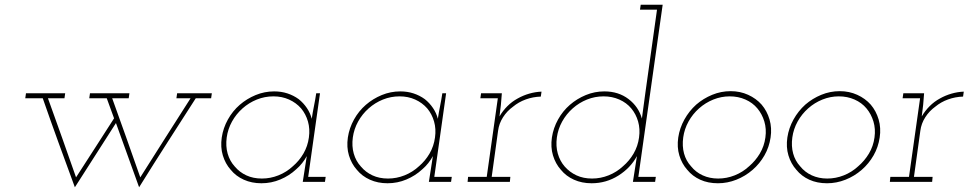

<svg xmlns="http://www.w3.org/2000/svg" viewBox="-20 -770 4101 813"><path d="M730 -375 727 -354H787Q733 -270 680.5 -187Q628 -104 574 -19Q545 -103 515 -186.5Q485 -270 455 -354H525L528 -375H361L358 -354H432L463 -269Q422 -206 382 -143Q342 -80 302 -19Q273 -103 243 -186.5Q213 -270 183 -354H253L256 -375H90L87 -354H161Q194 -259 228 -165.5Q262 -72 297 23L471 -249L569 23Q628 -72 688 -165.5Q748 -259 809 -354H874L877 -375Z M919 -188Q913 -147 923.5 -112Q934 -77 957 -51Q979 -24 1012.5 -9Q1046 6 1087 6Q1129 6 1167 -10Q1205 -26 1234 -53Q1248 -65 1259.5 -79.5Q1271 -94 1279 -109Q1277 -94 1274.5 -80Q1272 -66 1270 -51L1262 0H1356L1359 -21H1285L1335 -375H1319Q1315 -348 1309.5 -321Q1304 -294 1300 -267Q1294 -291 1279.5 -312.5Q1265 -334 1245 -350Q1223 -366 1197 -374.5Q1171 -383 1141 -383Q1100 -383 1062.5 -367.5Q1025 -352 995 -326Q965 -300 945 -264Q925 -228 919 -188ZM940 -188Q945 -224 962.5 -255.5Q980 -287 1007 -311Q1034 -335 1067.5 -348.5Q1101 -362 1138 -362Q1174 -362 1204 -348.5Q1234 -335 1255 -311Q1275 -287 1284 -255.5Q1293 -224 1288 -188Q1283 -151 1265 -120Q1247 -89 1220 -66Q1193 -41 1159 -27.5Q1125 -14 1089 -14Q1052 -14 1023 -27.5Q994 -41 974 -65Q953 -88 944 -119.5Q935 -151 940 -188Z M1453 -188Q1447 -147 1457.5 -112Q1468 -77 1491 -51Q1513 -24 1546.5 -9Q1580 6 1621 6Q1663 6 1701 -10Q1739 -26 1768 -53Q1782 -65 1793.5 -79.5Q1805 -94 1813 -109Q1811 -94 1808.5 -80Q1806 -66 1804 -51L1796 0H1890L1893 -21H1819L1869 -375H1853Q1849 -348 1843.5 -321Q1838 -294 1834 -267Q1828 -291 1813.5 -312.5Q1799 -334 1779 -350Q1757 -366 1731 -374.5Q1705 -383 1675 -383Q1634 -383 1596.5 -367.5Q1559 -352 1529 -326Q1499 -300 1479 -264Q1459 -228 1453 -188ZM1474 -188Q1479 -224 1496.5 -255.5Q1514 -287 1541 -311Q1568 -335 1601.5 -348.5Q1635 -362 1672 -362Q1708 -362 1738 -348.5Q1768 -335 1789 -311Q1809 -287 1818 -255.5Q1827 -224 1822 -188Q1817 -151 1799 -120Q1781 -89 1754 -66Q1727 -41 1693 -27.5Q1659 -14 1623 -14Q1586 -14 1557 -27.5Q1528 -41 1508 -65Q1487 -88 1478 -119.5Q1469 -151 1474 -188Z M1962 -21 1960 0H2139L2141 -21H2062L2089 -216Q2093 -247 2110 -273.5Q2127 -300 2152 -318Q2176 -338 2206.5 -349Q2237 -360 2270 -361L2273 -382Q2247 -381 2221 -373.5Q2195 -366 2172 -353Q2148 -340 2128.5 -320.5Q2109 -301 2095 -277Q2097 -291 2098 -301.5Q2099 -312 2101 -326L2105 -375H2017L2014 -354H2088L2041 -21Z M2668 -51 2660 0H2754L2757 -21H2683L2786 -750H2693L2690 -729H2762L2713 -379Q2709 -351 2705.5 -323.5Q2702 -296 2698 -268Q2684 -318 2641.5 -350.5Q2599 -383 2539 -383Q2498 -383 2460.5 -367.5Q2423 -352 2393 -326Q2363 -300 2343 -264Q2323 -228 2317 -188Q2311 -147 2321.5 -112Q2332 -77 2355 -51Q2377 -24 2410.5 -9Q2444 6 2485 6Q2547 6 2598.5 -26.5Q2650 -59 2677 -109Q2675 -94 2672.5 -80Q2670 -66 2668 -51ZM2338 -188Q2343 -224 2360.5 -255.5Q2378 -287 2405 -311Q2432 -335 2465.5 -348.5Q2499 -362 2536 -362Q2572 -362 2602.5 -348.5Q2633 -335 2653 -311Q2673 -287 2682 -255.5Q2691 -224 2686 -188Q2681 -151 2663 -120Q2645 -89 2618 -66Q2591 -41 2557 -27.5Q2523 -14 2487 -14Q2450 -14 2421 -27.5Q2392 -41 2371 -65Q2351 -88 2342 -119.5Q2333 -151 2338 -188Z M2852 -188Q2846 -147 2856.5 -112Q2867 -77 2890 -51Q2912 -24 2945 -9Q2978 6 3020 6Q3060 6 3098 -9Q3136 -24 3167 -51Q3197 -77 3217 -112Q3237 -147 3243 -188Q3249 -228 3238.5 -264Q3228 -300 3205 -327Q3182 -353 3148 -368.5Q3114 -384 3074 -384Q3033 -384 2995.5 -368.5Q2958 -353 2928 -327Q2898 -300 2878 -264Q2858 -228 2852 -188ZM2873 -188Q2878 -224 2895.5 -255.5Q2913 -287 2940 -311Q2967 -335 3000.5 -348.5Q3034 -362 3070 -362Q3106 -362 3136.5 -348.5Q3167 -335 3187 -311Q3207 -287 3216.5 -255.5Q3226 -224 3221 -188Q3216 -151 3197.5 -120Q3179 -89 3152 -66Q3125 -41 3091 -27.5Q3057 -14 3021 -14Q2985 -14 2955.5 -27.5Q2926 -41 2906 -66Q2885 -89 2876.5 -120Q2868 -151 2873 -188Z M3314 -188Q3308 -147 3318.5 -112Q3329 -77 3352 -51Q3374 -24 3407 -9Q3440 6 3482 6Q3522 6 3560 -9Q3598 -24 3629 -51Q3659 -77 3679 -112Q3699 -147 3705 -188Q3711 -228 3700.5 -264Q3690 -300 3667 -327Q3644 -353 3610 -368.5Q3576 -384 3536 -384Q3495 -384 3457.5 -368.5Q3420 -353 3390 -327Q3360 -300 3340 -264Q3320 -228 3314 -188ZM3335 -188Q3340 -224 3357.5 -255.5Q3375 -287 3402 -311Q3429 -335 3462.5 -348.5Q3496 -362 3532 -362Q3568 -362 3598.5 -348.5Q3629 -335 3649 -311Q3669 -287 3678.5 -255.5Q3688 -224 3683 -188Q3678 -151 3659.5 -120Q3641 -89 3614 -66Q3587 -41 3553 -27.5Q3519 -14 3483 -14Q3447 -14 3417.5 -27.5Q3388 -41 3368 -66Q3347 -89 3338.5 -120Q3330 -151 3335 -188Z M3750 -21 3748 0H3927L3929 -21H3850L3877 -216Q3881 -247 3898 -273.5Q3915 -300 3940 -318Q3964 -338 3994.5 -349Q4025 -360 4058 -361L4061 -382Q4035 -381 4009 -373.5Q3983 -366 3960 -353Q3936 -340 3916.5 -320.5Q3897 -301 3883 -277Q3885 -291 3886 -301.5Q3887 -312 3889 -326L3893 -375H3805L3802 -354H3876L3829 -21Z"/></svg>

Font: Josefin Slab Thin ExtraLight
Style: Italic
Weight: 250
Italic angle: -12°
Version: Version 2.000